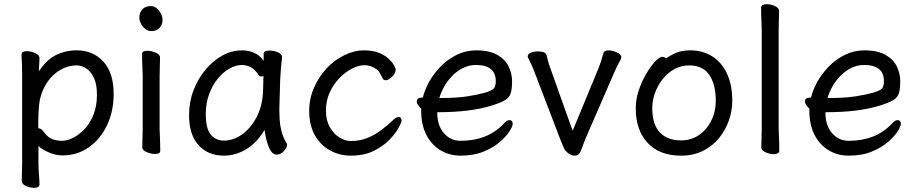

<svg xmlns="http://www.w3.org/2000/svg" viewBox="-20 -727 4381 919"><path d="M86 49V-365Q86 -416 83 -466Q83 -482 108 -482Q126 -482 146 -474Q169 -465 169 -448Q169 -442 168 -426Q167 -410 166.5 -399.5Q166 -389 166 -386Q202 -439 243 -461Q291 -486 347 -486Q425 -486 474.5 -432.5Q524 -379 524 -277Q524 -194 492 -127Q460 -60 404.5 -21.5Q349 17 279 17Q243 17 206 -1Q180 -13 164 -28V50Q164 81 166.5 110Q169 139 169 156Q169 172 143 172Q126 172 106 164Q84 155 84 138Q84 126 85 100.5Q86 75 86 49ZM164 -113Q178 -113 190 -95Q209 -69 230.5 -61Q252 -53 277 -53Q302 -53 330.5 -67.5Q359 -82 385.5 -110Q412 -138 428 -179.5Q444 -221 444 -272.5Q444 -324 429.5 -354.5Q415 -385 393 -399.5Q371 -414 347 -414Q307 -414 270.5 -393.5Q234 -373 208 -336Q182 -299 171 -251Q163 -213 163 -113Q164 -113 164 -113Z M703 -698Q724 -698 741 -676Q758 -654 758 -631.5Q758 -609 743.5 -593.5Q729 -578 703 -578Q681 -578 664 -599.5Q647 -621 647 -643.5Q647 -666 661 -682Q675 -698 703 -698ZM663 -108V-365Q663 -375 662 -395Q660 -436 660 -469Q660 -484 685 -484Q703 -484 723 -476Q746 -467 746 -452Q746 -444 745 -410Q744 -376 744 -365V-108Q744 -103 745 -82Q747 -41 747 -5Q747 10 722 10Q705 10 684 2Q661 -7 661 -22Q661 -31 662 -66.5Q663 -102 663 -108Z M1339 -4Q1324 13 1304 13Q1264 13 1246 -105Q1211 -46 1164 -16Q1110 18 1052 18Q976 18 930.5 -32Q885 -82 885 -176Q885 -240 906.5 -295.5Q928 -351 964 -394Q1000 -437 1045 -461.5Q1090 -486 1138 -486Q1175 -486 1205 -470Q1227 -458 1242 -436V-469Q1242 -485 1269 -485Q1287 -485 1307 -478Q1330 -469 1330 -454V-452V-451Q1324 -407 1321 -343Q1317 -227 1317 -204Q1317 -181 1318.5 -154.5Q1320 -128 1327.5 -98.5Q1335 -69 1351 -43Q1354 -38 1354 -34Q1354 -21 1339 -4ZM1241 -363Q1235 -361 1229 -361Q1223 -361 1218 -367Q1202 -394 1180.5 -405Q1159 -416 1138 -416Q1109 -416 1078.5 -399Q1048 -382 1022 -350Q996 -318 980.5 -275Q965 -232 965 -182Q965 -110 989.5 -82Q1014 -54 1051 -54Q1097 -54 1138.5 -83.5Q1180 -113 1208 -166Q1236 -219 1239 -289V-290Q1240 -303 1240 -324Q1240 -345 1241 -363Z M1887 -167Q1902 -167 1902 -149Q1902 -141 1887.5 -114.5Q1873 -88 1843.5 -57.5Q1814 -27 1768 -4.5Q1722 18 1660 18Q1606 18 1560.5 -6.5Q1515 -31 1487.5 -79Q1460 -127 1460 -195Q1460 -255 1483 -307.5Q1506 -360 1543.5 -400Q1581 -440 1628.5 -463Q1676 -486 1720.5 -486Q1765 -486 1794 -474Q1823 -462 1840.5 -445.5Q1858 -429 1866 -414.5Q1874 -400 1874 -395Q1874 -377 1857 -360Q1840 -343 1826 -343Q1816 -343 1812 -351Q1805 -365 1798 -378Q1792 -389 1782 -396Q1754 -415 1725 -415Q1696 -415 1663.5 -398Q1631 -381 1603 -351.5Q1575 -322 1557.5 -283Q1540 -244 1540 -197.5Q1540 -151 1559 -118Q1578 -85 1605.5 -68.5Q1633 -52 1660 -52Q1702 -52 1738 -66.5Q1774 -81 1805 -104.5Q1836 -128 1859 -150Q1876 -167 1887 -167Z M2259 -486Q2323 -486 2361 -464Q2399 -442 2415 -408Q2431 -374 2431 -338.5Q2431 -303 2425 -282Q2419 -261 2398 -248Q2377 -235 2331 -221Q2230 -190 2080 -190H2073V-186Q2073 -126 2105 -89.5Q2137 -53 2184 -53Q2314 -53 2391 -135Q2405 -152 2418 -152Q2434 -152 2434 -134Q2434 -123 2419 -99Q2404 -75 2373 -48Q2342 -21 2295 -1.5Q2248 18 2184 18Q2131 18 2088 -8Q2045 -34 2020.5 -82Q1996 -130 1996 -196V-207Q1988 -214 1981.5 -223.5Q1975 -233 1975 -241Q1975 -260 2000 -260Q2001 -260 2004 -260Q2012 -295 2033 -333.5Q2054 -372 2087.5 -407Q2121 -442 2165 -464Q2209 -486 2259 -486ZM2083 -258H2095Q2168 -258 2218 -266Q2268 -274 2300 -283Q2335 -293 2344 -304Q2353 -315 2353 -338Q2353 -416 2258 -416Q2223 -416 2193 -400Q2163 -384 2140 -359Q2117 -334 2103 -307Q2089 -280 2083 -258Z M2845 -401Q2857 -430 2868 -472Q2872 -486 2892 -486Q2912 -486 2933 -476Q2954 -467 2954 -452Q2954 -448 2949 -439Q2927 -398 2920 -380L2784 -67Q2775 -46 2762 -9Q2753 18 2731 18Q2719 18 2707.5 11.5Q2696 5 2690 -3Q2681 -12 2678 -21Q2677 -23 2666 -49L2538 -383Q2532 -400 2524.5 -416Q2517 -432 2508 -450Q2506 -454 2506 -457Q2506 -470 2524 -476Q2538 -481 2553 -481Q2568 -481 2580.5 -477.5Q2593 -474 2596 -462.5Q2599 -451 2603.5 -434Q2608 -417 2614 -401L2721 -101Z M3285 -486Q3344 -486 3389.5 -457Q3435 -428 3460 -374Q3485 -320 3485 -245Q3485 -197 3469 -151Q3453 -105 3422 -66.5Q3391 -28 3345 -5Q3299 18 3240 18Q3137 18 3080 -43Q3023 -104 3023 -208Q3023 -252 3037.5 -295Q3052 -338 3073 -373.5Q3094 -409 3115 -432Q3136 -455 3150 -455Q3160 -455 3168 -448Q3187 -461 3214.5 -473.5Q3242 -486 3285 -486ZM3240 -55Q3287 -55 3324 -79.5Q3361 -104 3383.5 -147.5Q3406 -191 3406 -245Q3406 -323 3375 -368.5Q3344 -414 3279 -414Q3241 -414 3208.5 -396.5Q3176 -379 3152 -348.5Q3128 -318 3115 -282Q3102 -246 3102 -209Q3102 -132 3138 -93.5Q3174 -55 3240 -55Z M3626 -109V-584Q3626 -594 3625 -615Q3623 -657 3623 -691Q3623 -700 3633 -704Q3640 -707 3649 -707Q3667 -707 3687 -699Q3709 -690 3709 -673Q3709 -666 3708 -631Q3707 -596 3707 -584V-109Q3707 -103 3708 -83Q3710 -41 3710 -5Q3710 4 3700 8Q3693 11 3684 11Q3667 11 3647 3Q3624 -6 3624 -22Q3624 -31 3625 -66.5Q3626 -102 3626 -109Z M4117 -486Q4181 -486 4219 -464Q4257 -442 4273 -408Q4289 -374 4289 -338.5Q4289 -303 4283 -282Q4277 -261 4256 -248Q4235 -235 4189 -221Q4088 -190 3938 -190H3931V-186Q3931 -126 3963 -89.5Q3995 -53 4042 -53Q4172 -53 4249 -135Q4263 -152 4276 -152Q4292 -152 4292 -134Q4292 -123 4277 -99Q4262 -75 4231 -48Q4200 -21 4153 -1.5Q4106 18 4042 18Q3989 18 3946 -8Q3903 -34 3878.5 -82Q3854 -130 3854 -196V-207Q3846 -214 3839.5 -223.5Q3833 -233 3833 -241Q3833 -260 3858 -260Q3859 -260 3862 -260Q3870 -295 3891 -333.5Q3912 -372 3945.5 -407Q3979 -442 4023 -464Q4067 -486 4117 -486ZM3941 -258H3953Q4026 -258 4076 -266Q4126 -274 4158 -283Q4193 -293 4202 -304Q4211 -315 4211 -338Q4211 -416 4116 -416Q4081 -416 4051 -400Q4021 -384 3998 -359Q3975 -334 3961 -307Q3947 -280 3941 -258Z"/></svg>

Font: Moon Stars Kai
Style: Bold
Weight: 700
Designer: GuiWonder
Version: Version 1.101